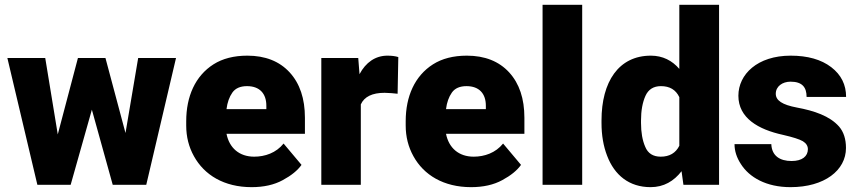

<svg xmlns="http://www.w3.org/2000/svg" viewBox="-20 -770 3576 800"><path d="M10.7 -528.3 135.7 0H274.4L362.8 -313L449.7 0H589.4L713.4 -528.3H555.7L502.9 -215.8L419.4 -528.3H304.7L220.7 -210L168.5 -528.3Z M1028.3 9.8C1079.1 9.8 1122.6 0 1158.2 -19.5C1193.8 -38.6 1220.2 -60.1 1236.3 -83L1161.6 -171.9C1130.4 -132.8 1084 -117.2 1039.1 -117.2C976.6 -117.2 935.5 -153.8 923.8 -212.4H1250.5V-279.3C1250.5 -358.9 1229.5 -421.9 1187 -468.3C1144.5 -514.6 1085.4 -538.1 1010.7 -538.1C954.6 -538.1 907.2 -525.9 869.6 -502C793.5 -453.6 755.9 -368.2 755.9 -265.1V-246.6C755.9 -200.2 766.6 -157.7 788.1 -119.1C831.1 -41 913.6 9.8 1028.3 9.8ZM1009.3 -411.1C1061.5 -411.1 1090.3 -380.4 1089.8 -328.1V-315.4H923.8C927.2 -343.3 935.5 -366.2 948.2 -384.3C960.9 -402.3 981.4 -411.1 1009.3 -411.1Z M1639.6 -532.2C1627.4 -536.1 1612.3 -538.1 1594.2 -538.1C1543.9 -538.1 1503.9 -509.8 1478 -460.9L1472.7 -528.3H1318.8V0H1483.4V-335C1498 -367.2 1531.2 -383.3 1582.5 -383.3C1597.7 -383.3 1623.5 -380.9 1636.7 -379.4Z M1942.9 9.8C1993.7 9.8 2037.1 0 2072.8 -19.5C2108.4 -38.6 2134.8 -60.1 2150.9 -83L2076.2 -171.9C2044.9 -132.8 1998.5 -117.2 1953.6 -117.2C1891.1 -117.2 1850.1 -153.8 1838.4 -212.4H2165V-279.3C2165 -358.9 2144 -421.9 2101.6 -468.3C2059.1 -514.6 2000 -538.1 1925.3 -538.1C1869.1 -538.1 1821.8 -525.9 1784.2 -502C1708 -453.6 1670.4 -368.2 1670.4 -265.1V-246.6C1670.4 -200.2 1681.2 -157.7 1702.6 -119.1C1745.6 -41 1828.1 9.8 1942.9 9.8ZM1923.8 -411.1C1976.1 -411.1 2004.9 -380.4 2004.4 -328.1V-315.4H1838.4C1841.8 -343.3 1850.1 -366.2 1862.8 -384.3C1875.5 -402.3 1896 -411.1 1923.8 -411.1Z M2240.7 -750V0H2405.8V-750Z M2486.3 -257.8C2486.3 -206.5 2494.1 -161.1 2509.8 -120.6C2540.5 -40 2601.6 9.8 2690.9 9.8C2746.1 9.8 2788.1 -15.6 2819.8 -56.6L2827.6 0H2976.1V-750H2810.5V-482.9C2780.8 -517.6 2741.2 -538.1 2691.9 -538.1C2557.6 -538.1 2486.3 -429.2 2486.3 -268.1ZM2650.9 -268.1C2650.9 -309.1 2657.2 -343.3 2669.4 -370.6C2681.6 -397.5 2703.1 -411.1 2733.9 -411.1C2770.5 -411.1 2795.9 -396 2810.5 -365.2V-162.6C2795.4 -132.3 2769.5 -117.2 2732.9 -117.2C2701.2 -117.2 2679.7 -130.9 2668.5 -158.2C2656.7 -185.1 2650.9 -218.3 2650.9 -257.8Z M3346.2 -148.4C3346.2 -119.1 3322.8 -99.1 3278.3 -99.1C3229.5 -99.1 3195.8 -120.6 3193.8 -169.4H3040.5C3040.5 -141.1 3049.3 -113.3 3067.4 -85.9C3102.5 -30.8 3172.9 9.8 3273.9 9.8C3415 9.8 3504.9 -60.1 3504.9 -153.3C3504.9 -190.9 3495.1 -220.7 3476.1 -242.7C3437 -287.1 3371.6 -308.6 3300.8 -321.8C3238.8 -333.5 3212.4 -351.6 3212.4 -379.4C3212.4 -410.2 3240.2 -429.7 3273.9 -429.7C3322.3 -429.7 3340.8 -406.7 3340.8 -366.2H3505.4C3505.4 -417 3484.9 -458.5 3443.4 -490.2C3401.9 -522 3345.2 -538.1 3274.4 -538.1C3136.2 -538.1 3056.6 -460.4 3056.6 -371.1C3056.6 -278.3 3139.2 -230.5 3242.7 -208C3283.2 -198.7 3311 -189.9 3325.2 -181.6C3339.4 -172.9 3346.2 -161.6 3346.2 -148.4Z"/></svg>

Font: Vazirmatn Black
Style: Regular
Weight: 900
Designer: Saber Rastikerdar
Foundry: Saber Rastikerdar
Version: Version 33.003